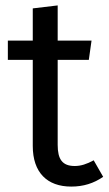

<svg xmlns="http://www.w3.org/2000/svg" viewBox="-20 -677 401 709"><path d="M101 -456V-138C101 -40 154 12 243 12C288 12 326 0 361 -24L326 -85C300 -71 279 -64 256 -64C210 -64 193 -89 193 -142V-456H308L318 -527H193V-657L101 -646V-527H9V-456Z"/></svg>

Font: FiraGO Unicode
Style: Regular
Weight: 400
Designer: bBox Type
Foundry: bBox Type GmbH
Version: Version 1.001;PS 001.001;hotconv 1.0.88;makeotf.lib2.5.64775